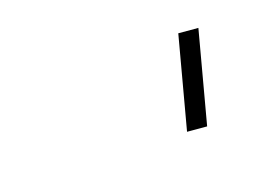

<svg xmlns="http://www.w3.org/2000/svg" viewBox="-34 -470 280 203"><g transform="rotate(-15 106.0 -368.5)"><path d="M152 -317 170 -420H192L174 -317Z"/></g></svg>

Font: Tomorrow Thin
Style: Italic
Weight: 250
Italic angle: -10°
Designer: Tony de Marco, Monica Rizzolli
Foundry: Just in Type
Version: Version 2.002